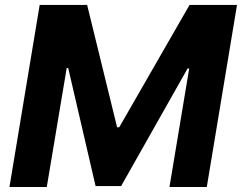

<svg xmlns="http://www.w3.org/2000/svg" viewBox="-20 -747 967 767"><path d="M138.5 -727.3 17.8 0H166.9L246.4 -475.1H252.5L361.9 -3.6H463.8L729.4 -473.4H735.8L657 0H806.1L926.8 -727.3H737.2L456.3 -238.6H447.8L328.1 -727.3Z"/></svg>

Font: Margiela Sans
Style: Bold Italic
Weight: 700
Italic angle: -9.39999°
Designer: Stefan Endress, Andreas Faust
Version: Version 1.100;FEAKit 1.0